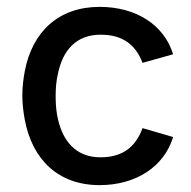

<svg xmlns="http://www.w3.org/2000/svg" viewBox="-20 -534 557 559"><path d="M270 5C376 5 458 -49 484 -135L395 -161C374 -104 335 -76 272 -76C201 -76 159 -124 146 -201C143 -218 142 -237 142 -256C142 -277 144 -299 148 -316C162 -389 203 -433 273 -433C335 -433 374 -406 395 -351L484 -376C458 -461 377 -514 270 -514C152 -514 74 -443 52 -326C48 -305 45 -280 45 -256C45 -232 48 -208 52 -186C74 -68 151 5 270 5Z"/></svg>

Font: Arthouse Owned Medium
Style: Regular
Weight: 500
Designer: Jeremy Tribby
Foundry: Tribby Type
Version: Version 1.000;PS 001.000;hotconv 1.0.88;makeotf.lib2.5.64775